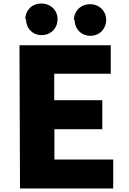

<svg xmlns="http://www.w3.org/2000/svg" viewBox="-20 -1024 733 1094"><path d="M94 50H625V-115H290V-288H563V-453H289V-604H611V-766H91ZM128 -917C128 -864 164 -824 217 -824C270 -824 308 -863 308 -915C308 -965 269 -1004 215 -1004C161 -1004 124 -964 124 -913ZM405 -913C405 -860 442 -820 495 -820C547 -820 585 -859 585 -911C585 -961 546 -1000 493 -1000C439 -1000 401 -960 401 -909Z"/></svg>

Font: GenEiGothic-pro-Heavy
Style: Bold
Weight: 900
Designer: Ryoko NISHIZUKA (kana & ideographs); Paul D. Hunt (Latin, Greek & Cyrillic); Wenlong ZHANG (bopomofo); Sandoll Communica
Foundry: Adobe Systems Incorporated; o_tamon
Version: Version 1.000.140830